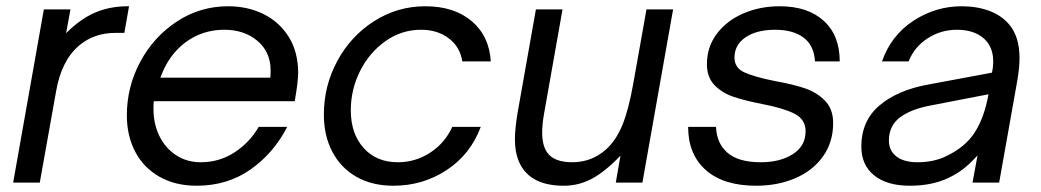

<svg xmlns="http://www.w3.org/2000/svg" viewBox="-20 -583 3324 613"><path d="M22 0 120 -553H205L191 -477Q237 -523 284 -543Q331 -563 388 -563H392L377 -478H348Q281 -478 233 -438Q176 -390 159 -291L107 0Z M385 -215Q385 -306 428 -386Q471 -466 545 -514.5Q619 -563 708 -563Q771 -563 821.5 -538Q872 -513 902 -465Q932 -417 932 -349Q931 -317 921 -260H471Q470 -252 470 -235Q470 -188 488.5 -149.5Q507 -111 541.5 -88Q576 -65 621 -65Q681 -65 729.5 -97Q778 -129 806 -178H897Q854 -94 780 -42Q706 10 608 10Q540 10 489.5 -18.5Q439 -47 412 -98Q385 -149 385 -215ZM843 -335Q844 -342 844 -358Q844 -417 802 -452.5Q760 -488 696 -488Q641 -488 595 -462.5Q549 -437 518 -389Q503 -365 492 -335Z M1014 -217Q1014 -309 1057 -388.5Q1100 -468 1174.5 -515.5Q1249 -563 1338 -563Q1430 -563 1486 -515.5Q1542 -468 1547 -387H1456Q1449 -433 1413 -460.5Q1377 -488 1324 -488Q1262 -488 1210.5 -451.5Q1159 -415 1129.5 -356Q1100 -297 1100 -231Q1100 -156 1141 -110.5Q1182 -65 1250 -65Q1307 -65 1354 -96Q1401 -127 1424 -178H1515Q1482 -90 1406 -40Q1330 10 1236 10Q1168 10 1118 -18.5Q1068 -47 1041 -98.5Q1014 -150 1014 -217Z M1633 -77Q1624 -103 1624 -139Q1624 -170 1632 -220L1691 -553H1776L1717 -220Q1711 -186 1711 -160Q1711 -119 1727 -96Q1749 -65 1807 -65Q1869 -65 1915 -106Q1947 -135 1967 -183.5Q1987 -232 2002 -317L2044 -553H2129L2031 0H1946L1961 -86Q1912 -35 1870 -12.5Q1828 10 1780 10Q1663 10 1633 -77Z M2177 -178H2266Q2268 -125 2303 -95Q2338 -65 2409 -65Q2471 -65 2511.5 -91Q2552 -117 2552 -164Q2552 -202 2516.5 -220Q2481 -238 2413 -251Q2357 -262 2321.5 -274Q2286 -286 2261.5 -311Q2237 -336 2237 -378Q2237 -433 2268.5 -475Q2300 -517 2353 -540Q2406 -563 2469 -563Q2559 -563 2610 -516.5Q2661 -470 2661 -387H2582Q2579 -438 2545.5 -463Q2512 -488 2455 -488Q2396 -488 2360.5 -464Q2325 -440 2325 -399Q2325 -366 2357.5 -351.5Q2390 -337 2455 -324Q2512 -314 2550 -301Q2588 -288 2614 -261.5Q2640 -235 2640 -190Q2640 -129 2607.5 -83.5Q2575 -38 2519 -14Q2463 10 2394 10Q2290 10 2233.5 -40Q2177 -90 2177 -178Z M2730 -115Q2730 -197 2787.5 -246Q2845 -295 2943 -313L3147 -351Q3151 -368 3151 -387Q3151 -425 3131 -450Q3099 -488 3035 -488Q2984 -488 2941.5 -460.5Q2899 -433 2881 -387H2796Q2825 -470 2896 -516.5Q2967 -563 3050 -563Q3099 -563 3138 -548.5Q3177 -534 3201 -506Q3235 -467 3235 -398Q3235 -366 3228 -326L3170 0H3085L3101 -87Q3062 -43 3022 -22Q2965 10 2885 10Q2812 10 2771 -23Q2730 -56 2730 -115ZM3000 -84Q3062 -113 3092.5 -161Q3123 -209 3136 -282L2950 -246Q2887 -234 2852.5 -207.5Q2818 -181 2818 -134Q2818 -102 2842 -83.5Q2866 -65 2909 -65Q2961 -65 3000 -84Z"/></svg>

Font: Open Sauce One
Style: Italic
Weight: 400
Italic angle: -10°
Designer: Alfredo Marco Pradil
Foundry: Creative Sauce Fz LLC
Version: Version 1.477